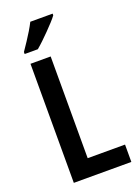

<svg xmlns="http://www.w3.org/2000/svg" viewBox="-173 -1009 784 1082"><g transform="rotate(-20 219.5 -468.5)"><path d="M74 0V-714H195V-104H419V0ZM288 -927Q278 -913 260 -893.5Q242 -874 221 -852.5Q200 -831 179.5 -811.5Q159 -792 141 -777H62V-789Q79 -814 96 -839.5Q113 -865 128 -890Q143 -915 154 -937H288Z"/></g></svg>

Font: Noto Sans Khmer Condensed SemiBold
Style: Regular
Weight: 600
Width: 3
Designer: Danh Hong and the Monotype Design Team
Foundry: Monotype Imaging Inc.
Version: Version 2.004